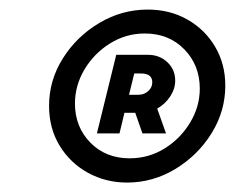

<svg xmlns="http://www.w3.org/2000/svg" viewBox="-20 -662 498 407"><path d="M249.3 -275Q204.2 -275 166.3 -295.8Q128.5 -316.7 106.2 -353.5Q84 -390.3 84 -437.5Q84 -491.7 113.2 -538.2Q142.4 -584.7 190.3 -613.2Q238.2 -641.7 293.1 -641.7Q340.3 -641.7 377.4 -620.5Q414.6 -599.3 436.1 -562.8Q457.6 -526.4 457.6 -480.6Q457.6 -426.4 428.5 -379.5Q399.3 -332.6 351.7 -303.8Q304.2 -275 249.3 -275ZM138.9 -442.4Q138.9 -393.1 171.5 -359.7Q204.2 -326.4 254.9 -326.4Q295.1 -326.4 328.8 -347.2Q362.5 -368.1 383 -402.1Q403.5 -436.1 403.5 -474.3Q403.5 -523.6 370.8 -557.3Q338.2 -591 286.8 -591Q247.2 -591 213.5 -570.1Q179.9 -549.3 159.4 -515.3Q138.9 -481.2 138.9 -442.4ZM185.4 -379.2 226.4 -545.8H293.8Q318.1 -545.8 334.7 -530.2Q351.4 -514.6 351.4 -491Q351.4 -473.6 340.6 -457.3Q329.9 -441 313.2 -431.9L331.9 -379.2H281.9L266.7 -422.9H243.8L233.3 -379.2ZM253.5 -461.1H273.6Q285.4 -461.1 294.1 -468.8Q302.8 -476.4 302.8 -487.5Q302.8 -506.2 279.2 -506.2H264.6Z"/></svg>

Font: Afacad SemiBold
Style: Italic
Weight: 600
Italic angle: -14°
Designer: Kristian Moeller
Foundry: Dicotype
Version: Version 1.000